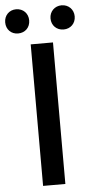

<svg xmlns="http://www.w3.org/2000/svg" viewBox="-86 -961 485 996"><g transform="rotate(-5 156.0 -462.5)"><path d="M97 0H213V-737H97ZM37 -799C74 -799 100 -825 100 -862C100 -898 74 -925 37 -925C1 -925 -25 -898 -25 -862C-25 -825 1 -799 37 -799ZM274 -799C310 -799 337 -825 337 -862C337 -898 310 -925 274 -925C238 -925 211 -898 211 -862C211 -825 238 -799 274 -799Z"/></g></svg>

Font: ChiuKong Gothic CL Medium
Style: Regular
Weight: 500
Designer: Ryoko NISHIZUKA 西塚涼子 (kana, bopomofo & ideographs); Paul D. Hunt (Latin, Greek & Cyrillic); Sandoll Communications 산돌커뮤니
Foundry: Adobe
Version: Version 1.300